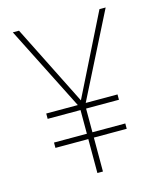

<svg xmlns="http://www.w3.org/2000/svg" viewBox="-108 -792 722 869"><g transform="rotate(-15 252.5 -357.0)"><path d="M253 -337 441 -714H470L271 -320H420V-295H266V-184H420V-159H266V0H240V-159H86V-184H240V-295H86V-320H234L35 -714H64Z"/></g></svg>

Font: Noto Sans Tamil SemiCondensed Thin
Style: Regular
Weight: 100
Width: 4
Designer: Jelle Bosma - Monotype Design Team
Foundry: Monotype Imaging Inc.
Version: Version 2.004; ttfautohint (v1.8.4.7-5d5b)